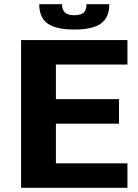

<svg xmlns="http://www.w3.org/2000/svg" viewBox="-20 -890 654 910"><path d="M584 -584H245V-420H544V-304H245V-116H584V0H80V-700H584ZM498 -870Q498 -807 458.5 -778.5Q419 -750 332 -750Q245 -750 205.5 -778.5Q166 -807 166 -870H274Q274 -819 327 -818H332Q363 -818 376.5 -830Q390 -842 390 -870Z"/></svg>

Font: Fivo Sans
Style: Regular
Weight: 700
Designer: Alexander Slobzheninov
Foundry: Alexander Slobzheninov
Version: 1.0